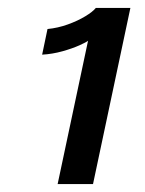

<svg xmlns="http://www.w3.org/2000/svg" viewBox="-20 -758 366 483"><path d="M308 -738 214 -295H125L201.5 -655.5Q197.5 -652 179.8 -644Q162 -636 137 -629Q112 -622 86 -620.5L99.5 -685Q125.5 -687.5 150.5 -696.5Q175.5 -705.5 194.5 -717Q213.5 -728.5 221 -738Z"/></svg>

Font: Epilogue Medium
Style: Italic
Weight: 500
Italic angle: -12°
Designer: Tyler Finck
Foundry: Etcetera Type Co
Version: Version 2.112